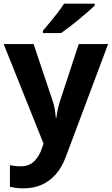

<svg xmlns="http://www.w3.org/2000/svg" viewBox="-20 -786 609 1046"><path d="M0 -546H163L266 -239Q274 -217 278 -193.5Q282 -170 284 -144H287Q290 -170 295.5 -193.5Q301 -217 308 -239L409 -546H569L338 70Q317 126 283.5 164Q250 202 206 221Q162 240 110 240Q85 240 66.5 237.5Q48 235 34 232V114Q45 116 60.5 118Q76 120 93 120Q140 120 167.5 91.5Q195 63 208 23L217 -4ZM496 -756Q482 -742 459 -722Q436 -702 409.5 -680Q383 -658 357.5 -638.5Q332 -619 313 -606H214V-619Q230 -638 251.5 -663.5Q273 -689 294 -716.5Q315 -744 329 -766H496Z"/></svg>

Font: Noto Sans Canadian Aboriginal
Style: Regular
Weight: 400
Designer: Monotype Design Team, Typotheque's Kevin King
Foundry: Monotype Imaging Inc.
Version: Version 2.002